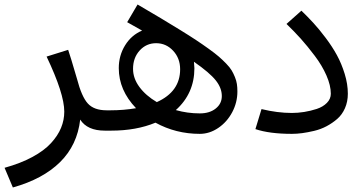

<svg xmlns="http://www.w3.org/2000/svg" viewBox="-50 -577 1601 848"><path d="M420.9 -89.8 433.1 -44.9 413.1 0Q335.4 0 304.2 -48.8Q291.5 63.5 215.6 138.7Q139.6 213.9 6.8 251L-29.8 164.1Q41 144.5 93.3 116.2Q145.5 87.9 175.5 54.9Q205.6 22 219.7 -12.5Q233.9 -46.9 233.9 -84Q233.9 -163.1 155.8 -327.1L251 -356.9Q259.8 -332.5 290 -229Q310.5 -149.9 337.9 -119.9Q365.2 -89.8 420.9 -89.8Z M557.6 -557.1Q618.7 -521.5 659.9 -496.8Q701.2 -472.2 744.6 -445.3Q788.1 -418.5 815.4 -400.4Q842.8 -382.3 871.3 -361.8Q899.9 -341.3 916.3 -327.1Q932.6 -313 949 -296.1Q965.3 -279.3 973.1 -266.1Q981 -252.9 987.5 -236.8Q994.1 -220.7 996.3 -205.8Q998.5 -190.9 998.5 -172.9Q998.5 -124.5 975.6 -81.3Q952.6 -38.1 914.1 -12Q875.5 14.2 832.5 14.2Q726.6 14.2 636.7 -35.2Q551.8 0 441.4 0H412.6L392.6 -44.9L420.4 -89.8H437.5Q496.6 -89.8 550.8 -99.1Q474.6 -178.7 474.6 -275.9Q474.6 -332 502.7 -377.2Q530.8 -422.4 577.6 -441.9L511.7 -479ZM537.6 -272.9Q537.6 -231 565.7 -192.9Q593.8 -154.8 642.6 -126Q745.6 -172.4 745.6 -271Q745.6 -319.8 714.6 -353Q683.6 -386.2 639.6 -386.2Q596.2 -386.2 566.9 -354Q537.6 -321.8 537.6 -272.9ZM832.5 -76.2Q876 -76.2 902.8 -97.7Q929.7 -119.1 929.7 -152.8Q929.7 -188.5 902.8 -222.2Q876 -255.9 806.6 -304.2Q808.6 -284.7 808.6 -275.9Q808.6 -164.6 726.6 -90.8Q777.8 -76.2 832.5 -76.2Z M1239.3 14.2Q1140.1 14.2 1078.1 -6.8L1105 -95.2Q1175.3 -78.1 1239.3 -78.1Q1265.6 -78.1 1293.5 -82.5Q1321.3 -86.9 1348.9 -95.9Q1376.5 -105 1393.8 -122.6Q1411.1 -140.1 1411.1 -163.1Q1411.1 -199.7 1391.8 -243.7Q1372.6 -287.6 1340.3 -330.3Q1308.1 -373 1278.1 -406.5Q1248 -439.9 1215.3 -471.2L1281.2 -529.8Q1309.1 -502.9 1334.2 -475.6Q1359.4 -448.2 1388.4 -409.7Q1417.5 -371.1 1438 -333.5Q1458.5 -295.9 1472.4 -250.7Q1486.3 -205.6 1486.3 -163.1Q1486.3 -127.9 1473.6 -99.1Q1460.9 -70.3 1439.5 -51.8Q1418 -33.2 1392.3 -19.5Q1366.7 -5.9 1337.6 1Q1308.6 7.8 1284.9 11Q1261.2 14.2 1239.3 14.2Z"/></svg>

Font: FiraGO
Style: Regular
Weight: 400
Designer: bBox Type
Foundry: bBox Type GmbH
Version: Version 1.001;PS 001.001;hotconv 1.0.88;makeotf.lib2.5.64775